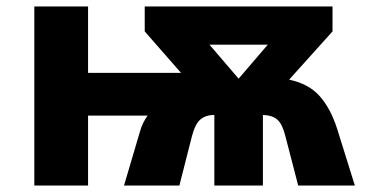

<svg xmlns="http://www.w3.org/2000/svg" viewBox="-20 -573 1167 593"><path d="M86 0V-553H252V-348H539L427 -476V-553H1007V-476L873 -327Q934 -314 967.5 -276Q1001 -238 1021 -176L1076 0H901L861 -154Q852 -190 836.5 -203.5Q821 -217 792 -218V0H642V-218Q616 -218 599.5 -204.5Q583 -191 573 -153L534 0H363L413 -169Q420 -194 436 -216H252V0ZM717 -330 807 -435H627Z"/></svg>

Font: Noto Sans Mono SemiCondensed Black
Style: Regular
Weight: 900
Width: 4
Designer: Monotype Design Team
Foundry: Monotype Imaging Inc.
Version: Version 2.014; ttfautohint (v1.8.4.7-5d5b)